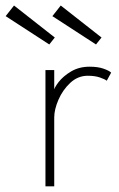

<svg xmlns="http://www.w3.org/2000/svg" viewBox="-90 -658 420 678"><path d="M101.5 0H70.5V-410.5H101.5V-333.5H99Q100.5 -347 116.8 -368Q133 -389 161.2 -405.8Q189.5 -422.5 226.5 -422.5Q255.5 -422.5 275.5 -415.5Q295.5 -408.5 302.5 -401.5L287 -373Q280 -378.5 262.5 -384.5Q245 -390.5 220 -390.5Q185 -390.5 158.2 -365.5Q131.5 -340.5 116.5 -306Q101.5 -271.5 101.5 -243ZM249 -501 95 -601 124.5 -638.5 268.5 -525.5ZM84 -501 -70 -601 -40.5 -638.5 103.5 -525.5Z"/></svg>

Font: League Spartan Thin Thin
Style: Regular
Weight: 250
Version: Version 2.002